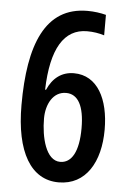

<svg xmlns="http://www.w3.org/2000/svg" viewBox="-53 -763 547 813"><g transform="rotate(5 220.5 -357.0)"><path d="M42 -303C42 -103 109 10 227 10C343 10 402 -92 402 -229C402 -359 352 -456 252 -456C200 -456 162 -427 140 -376H136C141 -551 194 -638 292 -638C318 -638 343 -634 365 -627V-714C342 -720 315 -724 286 -724C106 -724 42 -559 42 -303ZM226 -77C165 -77 142 -175 142 -254C142 -315 171 -370 226 -370C277 -370 304 -321 304 -227C304 -126 274 -77 226 -77Z"/></g></svg>

Font: Noto Sans Arabic ExtCond Med
Style: Regular
Weight: 500
Width: 2
Designer: Monotype Design Team, Nadine Chahine, Nizar Qandah and Khaled Hosny
Foundry: Monotype Imaging Inc.
Version: Version 2.012